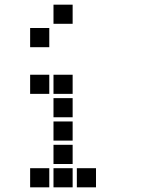

<svg xmlns="http://www.w3.org/2000/svg" viewBox="-20 -811 640 822"><path d="M210 -791Q209 -791 209 -791Q209 -791 209 -790V-710Q209 -709 209 -709Q209 -709 210 -709H290Q291 -709 291 -709Q291 -709 291 -710V-790Q291 -791 291 -791Q291 -791 290 -791ZM110 -691Q109 -691 109 -691Q109 -691 109 -690V-610Q109 -609 109 -609Q109 -609 110 -609H190Q191 -609 191 -609Q191 -609 191 -610V-690Q191 -691 191 -691Q191 -691 190 -691ZM110 -491Q109 -491 109 -491Q109 -491 109 -490V-410Q109 -409 109 -409Q109 -409 110 -409H190Q191 -409 191 -409Q191 -409 191 -410V-490Q191 -491 191 -491Q191 -491 190 -491ZM210 -491Q209 -491 209 -491Q209 -491 209 -490V-410Q209 -409 209 -409Q209 -409 210 -409H290Q291 -409 291 -409Q291 -409 291 -410V-490Q291 -491 291 -491Q291 -491 290 -491ZM210 -391Q209 -391 209 -391Q209 -391 209 -390V-310Q209 -309 209 -309Q209 -309 210 -309H290Q291 -309 291 -309Q291 -309 291 -310V-390Q291 -391 291 -391Q291 -391 290 -391ZM210 -291Q209 -291 209 -291Q209 -291 209 -290V-210Q209 -209 209 -209Q209 -209 210 -209H290Q291 -209 291 -209Q291 -209 291 -210V-290Q291 -291 291 -291Q291 -291 290 -291ZM210 -191Q209 -191 209 -191Q209 -191 209 -190V-110Q209 -109 209 -109Q209 -109 210 -109H290Q291 -109 291 -109Q291 -109 291 -110V-190Q291 -191 291 -191Q291 -191 290 -191ZM110 -91Q109 -91 109 -91Q109 -91 109 -90V-10Q109 -9 109 -9Q109 -9 110 -9H190Q191 -9 191 -9Q191 -9 191 -10V-90Q191 -91 191 -91Q191 -91 190 -91ZM210 -91Q209 -91 209 -91Q209 -91 209 -90V-10Q209 -9 209 -9Q209 -9 210 -9H290Q291 -9 291 -9Q291 -9 291 -10V-90Q291 -91 291 -91Q291 -91 290 -91ZM310 -91Q309 -91 309 -91Q309 -91 309 -90V-10Q309 -9 309 -9Q309 -9 310 -9H390Q391 -9 391 -9Q391 -9 391 -10V-90Q391 -91 391 -91Q391 -91 390 -91Z"/></svg>

Font: Doto Black ExtraBold
Style: Regular
Weight: 800
Monospace: yes
Version: Version 1.000